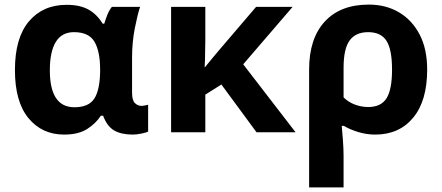

<svg xmlns="http://www.w3.org/2000/svg" viewBox="-20 -576 1925 836"><path d="M259 10Q163 10 104 -61.5Q45 -133 45 -271Q45 -411 106 -483Q167 -555 270 -555Q328 -555 365 -534.5Q402 -514 427 -473H434Q439 -490 447 -510.5Q455 -531 467 -546H590Q579 -514 567 -453Q555 -392 555 -325V-173Q555 -139 567.5 -127Q580 -115 596 -115Q603 -115 612 -117Q621 -119 625 -120V-3Q618 1 596.5 5.5Q575 10 558 10Q508 10 477 -8Q446 -26 429 -72H419Q397 -38 359 -14Q321 10 259 10ZM304 -109Q366 -109 390.5 -146.5Q415 -184 416 -266V-272Q416 -352 391.5 -394Q367 -436 302 -436Q249 -436 223 -393.5Q197 -351 197 -270Q197 -109 304 -109Z M1254 -546 1039 -296 1267 0H1097L944 -208L874 -164V0H725V-546H874V-403Q873 -373 873 -343Q873 -313 871 -284H873Q890 -305 907 -325.5Q924 -346 942 -367L1095 -546Z M1840 -273Q1840 -137 1779 -63.5Q1718 10 1614 10Q1576 10 1540 -1Q1504 -12 1477 -28H1468Q1470 -5 1473 33Q1476 71 1476 103V240H1326V-274Q1326 -408 1394 -482Q1462 -556 1586 -556Q1660 -556 1717 -522.5Q1774 -489 1807 -426Q1840 -363 1840 -273ZM1583 -436Q1529 -436 1502.5 -400Q1476 -364 1476 -281V-152Q1497 -131 1525.5 -120.5Q1554 -110 1583 -110Q1639 -110 1663 -148Q1687 -186 1687 -273Q1687 -360 1663 -398Q1639 -436 1583 -436Z"/></svg>

Font: Noto IKEA Latin
Style: Bold
Weight: 700
Designer: Monotype Design Team
Foundry: Monotype Imaging Inc.
Version: Version 1.0